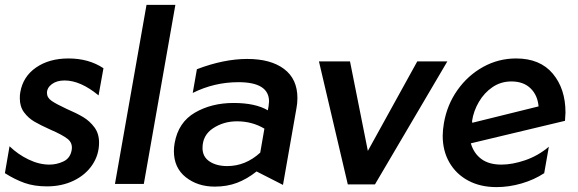

<svg xmlns="http://www.w3.org/2000/svg" viewBox="-36 -752 2364 785"><path d="M166 -79Q124 -79 80.5 -100Q37 -121 3 -154L-16 -44Q25 -18 64.5 -4Q104 10 156 10Q217 10 265.5 -13.5Q314 -37 341.5 -78Q369 -119 369 -169Q369 -206 350 -231.5Q331 -257 304.5 -273Q278 -289 236 -307Q193 -327 174.5 -340Q156 -353 156 -372Q156 -393 176 -408Q196 -423 228 -423Q293 -423 367 -362L387 -473Q327 -513 244 -513Q165 -513 111.5 -476Q58 -439 47 -375Q45 -366 45 -350Q45 -316 62.5 -292.5Q80 -269 105 -254.5Q130 -240 170 -222Q219 -201 240.5 -184Q262 -167 257 -138Q251 -105 223.5 -92Q196 -79 166 -79Z M681 -732H563L434 0H552Z M893 -73Q849 -73 820.5 -92Q792 -111 792 -147Q792 -199 835 -227.5Q878 -256 933 -256Q995 -256 1045 -226L1028 -128Q968 -73 893 -73ZM1180 -351Q1180 -429 1125.5 -470Q1071 -511 975 -511Q879 -511 769 -469L752 -372Q840 -416 939 -416Q1064 -416 1064 -337Q1064 -331 1062 -317L1059 -301Q1008 -331 919 -331Q829 -331 761 -291.5Q693 -252 678 -167Q675 -151 675 -134Q675 -66 723.5 -27.5Q772 11 842 11Q892 11 933 -4.5Q974 -20 1013 -51L1121 4L1176 -309Q1180 -329 1180 -351Z M1793 -501H1670L1468 -135L1395 -501H1268L1386 2H1497Z M2014 -79Q1963 -79 1932 -102Q1901 -125 1889 -166L2274 -258Q2276 -282 2276 -292Q2276 -389 2224 -451Q2172 -513 2074 -513Q2002 -513 1939.5 -478.5Q1877 -444 1834.5 -384Q1792 -324 1779 -249Q1774 -219 1774 -197Q1774 -135 1801.5 -87.5Q1829 -40 1878.5 -13.5Q1928 13 1994 13Q2045 13 2096.5 -2Q2148 -17 2189 -44L2208 -152Q2164 -115 2111.5 -97Q2059 -79 2014 -79ZM2055 -419Q2104 -419 2133 -391Q2162 -363 2166 -317L1895 -250L1894 -257Q1900 -298 1922 -335.5Q1944 -373 1978 -396Q2012 -419 2055 -419Z"/></svg>

Font: Geom Medium
Style: Italic
Weight: 500
Italic angle: -10°
Version: Version 1.102